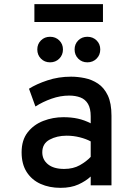

<svg xmlns="http://www.w3.org/2000/svg" viewBox="-20 -892 656 924"><path d="M271 12Q217.5 12 175.2 -7Q133 -26 108.5 -64Q84 -102 84 -159Q84 -218 113.2 -255.2Q142.5 -292.5 188.5 -310.2Q234.5 -328 285 -328Q323.5 -328 355 -321Q386.5 -314 416.5 -298.5V-332Q416.5 -370 403.5 -392Q390.5 -414 367 -423Q343.5 -432 312.5 -432Q270.5 -432 228 -417Q185.5 -402 150.5 -379.5L119.5 -465Q155 -487.5 208.2 -505.2Q261.5 -523 322 -523Q354 -523 388.2 -516Q422.5 -509 451.8 -489.5Q481 -470 498.8 -432.8Q516.5 -395.5 516.5 -335V0H416.5V-42.5Q393 -20.5 357.2 -4.2Q321.5 12 271 12ZM288.5 -79Q332.5 -79 364.2 -97Q396 -115 416.5 -137V-211.5Q394.5 -223.5 364 -231.2Q333.5 -239 300.5 -239Q254 -239 218.8 -220Q183.5 -201 183.5 -159Q183.5 -123.5 211 -101.2Q238.5 -79 288.5 -79ZM221 -592Q194.5 -592 177 -609.8Q159.5 -627.5 159.5 -654Q159.5 -680 177 -697.5Q194.5 -715 221 -715Q247.5 -715 265.2 -697.5Q283 -680 283 -654Q283 -627.5 265.2 -609.8Q247.5 -592 221 -592ZM400.5 -592Q374 -592 356.5 -609.8Q339 -627.5 339 -654Q339 -680 356.5 -697.5Q374 -715 400.5 -715Q427 -715 444.8 -697.5Q462.5 -680 462.5 -654Q462.5 -627.5 444.8 -609.8Q427 -592 400.5 -592ZM145.5 -786V-872H475.5V-786Z"/></svg>

Font: Overpass Mono Light SemiBold
Style: Regular
Weight: 600
Monospace: yes
Version: Version 4.000